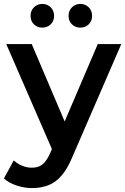

<svg xmlns="http://www.w3.org/2000/svg" viewBox="-37 -759 639 980"><path d="M126 201Q87 201 48 188Q9 175 -17 152L33 60Q52 77 76 87Q100 97 125 97Q159 97 180 80Q201 63 219 23L228 2L-5 -534H125L293 -139L462 -534H582L332 43Q307 103 276.5 138Q246 173 208.5 187Q171 201 126 201ZM373 -618Q348 -618 330.5 -634.5Q313 -651 313 -678Q313 -705 330.5 -722Q348 -739 373 -739Q398 -739 415.5 -722Q433 -705 433 -678Q433 -651 415.5 -634.5Q398 -618 373 -618ZM179 -618Q154 -618 136.5 -634.5Q119 -651 119 -678Q119 -705 136.5 -722Q154 -739 179 -739Q204 -739 221.5 -722Q239 -705 239 -678Q239 -651 221.5 -634.5Q204 -618 179 -618Z"/></svg>

Font: Montserrat Thin SemiBold
Style: Regular
Weight: 600
Version: Version 9.000